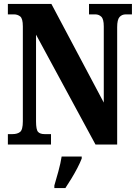

<svg xmlns="http://www.w3.org/2000/svg" viewBox="-20 -734 699 975"><path d="M20 0V-53H44Q68 -53 82 -64Q96 -75 96 -118V-600Q96 -640 82.5 -650.5Q69 -661 51 -661H20V-714H241L507 -213V-600Q507 -637 494.5 -649Q482 -661 464 -661H432V-714H650V-661H619Q599 -661 587 -647.5Q575 -634 575 -596V0H465L163 -558V-118Q163 -75 173.5 -64Q184 -53 206 -53H239V0ZM256 208Q265 178 276.5 136Q288 94 293 61H395V71Q387 92 373 119Q359 146 342.5 173Q326 200 312 221H256Z"/></svg>

Font: Noto Serif Tamil ExtraCondensed ExtraBold
Style: Italic
Weight: 800
Width: 2
Italic angle: -12°
Designer: Indian Type Foundry, Tom Grace, and the Monotype Design Team
Foundry: Monotype Imaging Inc.
Version: Version 2.003; ttfautohint (v1.8.4.7-5d5b)